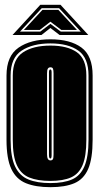

<svg xmlns="http://www.w3.org/2000/svg" viewBox="-20 -765 411 796"><path d="M189 11Q128 11 87.5 -5.5Q47 -22 27 -64.5Q7 -107 7 -185V-452Q7 -533 57 -567.5Q107 -602 189 -602Q271 -602 317.5 -568Q364 -534 364 -452V-186Q364 -107 345.5 -64.5Q327 -22 288.5 -5.5Q250 11 189 11ZM189 -6Q244 -6 278.5 -21Q313 -36 330 -75.5Q347 -115 347 -186V-452Q347 -525 305 -555Q263 -585 189 -585Q115 -585 69.5 -555Q24 -525 24 -452V-185Q24 -114 42.5 -75Q61 -36 97.5 -21Q134 -6 189 -6ZM189 -15Q136 -15 101.5 -29Q67 -43 50 -80Q33 -117 33 -185V-452Q33 -520 75.5 -548Q118 -576 189 -576Q259 -576 298.5 -548.5Q338 -521 338 -452V-186Q338 -118 322.5 -81Q307 -44 274.5 -29.5Q242 -15 189 -15ZM189 -100Q196 -100 199 -104.5Q202 -109 202 -125V-461Q202 -475 199.5 -480.5Q197 -486 189 -486Q182 -486 178.5 -480.5Q175 -475 175 -461V-125Q175 -100 189 -100ZM189 -108Q183 -108 183 -122V-465Q183 -477 189 -477Q194 -477 194 -465V-122Q194 -108 189 -108ZM147 -745H231L346 -620H227L189 -649L152 -620H32ZM63 -634H147L189 -666L232 -634H315L225 -731H153ZM79 -641 156 -724H222L299 -641H234L189 -675L145 -641Z"/></svg>

Font: Alumni Sans Collegiate One
Style: Regular
Weight: 400
Designer: Robert E. Leuschke
Foundry: Robert E. Leuschke
Version: Version 1.100